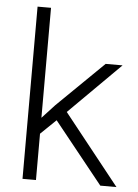

<svg xmlns="http://www.w3.org/2000/svg" viewBox="-53 -792 597 833"><g transform="rotate(5 245.0 -375.0)"><path d="M415.5 0 202.1 -266.1 135.3 -201.7V0H76.7V-750H135.3V-271L190.4 -330.6L392.6 -528.3H466.3L242.7 -305.7L485.8 0Z"/></g></svg>

Font: Vazirmatn RD UI FD ExtraLight
Style: Regular
Weight: 200
Designer: Saber Rastikerdar
Foundry: Saber Rastikerdar
Version: Version 33.003